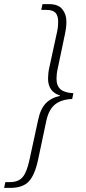

<svg xmlns="http://www.w3.org/2000/svg" viewBox="-42 -780 416 931"><path d="M-22 131 -16 103H6Q48 103 68.5 78Q89 53 102 -10L143 -199Q154 -252 180 -279Q206 -306 249 -315V-317Q191 -335 191 -399Q191 -411 192.5 -425Q194 -439 197 -452L232 -613Q236 -629 238 -644Q240 -659 240 -675Q240 -704 227 -718Q214 -732 183 -732H158L164 -760H196Q240 -760 260 -735.5Q280 -711 280 -675Q280 -648 273 -615L238 -448Q235 -436 233.5 -423Q232 -410 232 -399Q232 -364 251.5 -347Q271 -330 314 -328L308 -300Q256 -298 225.5 -274Q195 -250 183 -196L143 -7Q127 69 97.5 100Q68 131 9 131Z"/></svg>

Font: Noto Serif Tamil Condensed ExtraLight
Style: Italic
Weight: 200
Width: 3
Italic angle: -12°
Designer: Indian Type Foundry, Tom Grace, and the Monotype Design Team
Foundry: Monotype Imaging Inc.
Version: Version 2.003; ttfautohint (v1.8.4.7-5d5b)